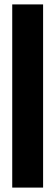

<svg xmlns="http://www.w3.org/2000/svg" viewBox="-20 -851 250 871"><path d="M35.5 0V-831H175.5V0Z"/></svg>

Font: Merriweather 144pt
Style: Bold
Weight: 700
Version: Version 2.100